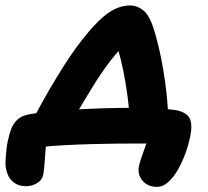

<svg xmlns="http://www.w3.org/2000/svg" viewBox="-64 -542 780 719"><path d="M59 -94Q66 -107.4 82.6 -138.2Q99.2 -169 122.7 -209.3Q146.2 -249.6 172.2 -290.9Q198.2 -332.2 224 -367.2Q269.6 -428.4 303.8 -461.8Q338 -495.2 366.7 -508.4Q395.4 -521.6 422.8 -521.6Q449.4 -521.6 472.8 -503.1Q496.2 -484.6 512.8 -430.4Q521.6 -402.6 530.6 -364.4Q539.6 -326.2 547.2 -281.7Q554.8 -237.2 559.8 -191.1Q564.8 -145 565.8 -102L420.8 -80.6Q420.6 -128.6 413.9 -179.4Q407.2 -230.2 397.9 -276.1Q388.6 -322 378.5 -355.9Q368.4 -389.8 360.6 -403.8L429.4 -396Q398.2 -373.2 366.5 -335.5Q334.8 -297.8 297 -239.4Q272.6 -200.6 250.7 -164.1Q228.8 -127.6 212.6 -98Q196.4 -68.4 186.6 -49.6ZM524.2 157.8Q488.6 157.8 469.3 134Q450 110.2 456.2 80.4Q459.8 64 468.1 40.5Q476.4 17 485.4 -7.8Q494.4 -32.6 498.2 -54L579.2 -1.6Q564.4 -2 535.7 -3.3Q507 -4.6 458.2 -4.6Q416.2 -4.6 368.4 -4.1Q320.6 -3.6 271.8 -2.2Q223 -0.8 178.2 1.7Q133.4 4.2 95.5 7.7Q57.6 11.2 32.6 16.2L113.6 -46.6Q111.4 -35.8 109.5 -14.9Q107.6 6 105.8 29.6Q104 53.2 102.4 74.6Q100.8 96 98.4 108.8Q95.2 131 76 143.1Q56.8 155.2 33.8 155.2Q8.2 155.2 -9.1 143.6Q-26.4 132 -34.9 111.8Q-43.4 91.6 -43.6 67.2Q-42.8 54 -41.9 39.7Q-41 25.4 -39.1 11.2Q-37.2 -3 -34.4 -15.8Q-29.8 -37.8 -22.3 -58.2Q-14.8 -78.6 0.4 -93.2Q15.6 -107.8 42 -113.2Q69.2 -118.8 112.9 -123.4Q156.6 -128 210.1 -131.3Q263.6 -134.6 319.8 -136.4Q376 -138.2 428 -138.2Q445 -138.2 469.4 -137.8Q493.8 -137.4 521.9 -136.1Q550 -134.8 576.6 -131.8Q622.8 -128 640.8 -107Q658.8 -86 649 -34.4Q642.6 -1.2 630.3 32.4Q618 66 601.5 94.6Q585 123.2 565.3 140.5Q545.6 157.8 524.2 157.8Z"/></svg>

Font: Shantell Sans Light
Style: Italic
Weight: 300
Italic angle: -11°
Designer: Stephen Nixon, Anya Danilova, Shantell Martin
Foundry: Arrow Type
Version: Version 1.008;[ac192a2d6]